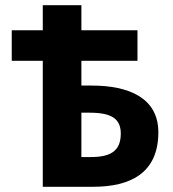

<svg xmlns="http://www.w3.org/2000/svg" viewBox="-20 -716 664 736"><path d="M144 0H337C479 0 587 -52 587 -209C587 -341 473 -388 332 -388H292V-483H507V-600H292V-696H144V-600H25V-483H144ZM292 -114V-284H324C407 -284 443 -261 443 -204C443 -137 404 -114 328 -114Z"/></svg>

Font: Giro Sans Regular
Style: Bold
Weight: 700
Designer: Paul D. Hunt
Foundry: Adobe Systems Incorporated
Version: Version 1.000;PS 1.0;hotconv 1.0.88;makeotf.lib2.5.647800